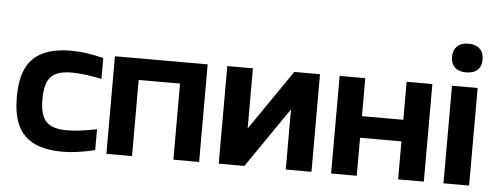

<svg xmlns="http://www.w3.org/2000/svg" viewBox="-49 -846 2506 980"><g transform="rotate(5 1204.0 -356.0)"><path d="M42 -255.9Q42 -386.7 104.5 -447.8Q167 -508.8 296.9 -508.8Q371.1 -508.8 463.9 -485.8V-378.9Q373 -397.9 310.1 -397.9Q236.3 -397.9 204.6 -365Q172.9 -332 172.9 -252V-248Q172.9 -168 204.6 -135Q236.3 -102.1 310.1 -102.1Q373 -102.1 463.9 -121.1V-14.2Q371.1 8.8 296.9 8.8Q167 8.8 104.5 -52.2Q42 -113.3 42 -244.1Z M522.5 0V-500H997.6V0H865.7V-390.1H653.8V0Z M1098.1 0V-500H1229.5V-191.9L1441.4 -500H1573.2V0H1441.4V-308.1L1229.5 0Z M1673.8 0V-500H1805.2V-305.2H2017.1V-500H2148.9V0H2017.1V-194.8H1805.2V0Z M2249.5 -500H2380.9V0H2249.5ZM2236.8 -645V-647.9Q2236.8 -681.6 2257.1 -701.4Q2277.3 -721.2 2314.9 -721.2Q2352.1 -721.2 2372.8 -701.7Q2393.6 -682.1 2393.6 -647.9V-645Q2393.6 -612.3 2373 -593.3Q2352.5 -574.2 2314.9 -574.2Q2277.8 -574.2 2257.3 -593.3Q2236.8 -612.3 2236.8 -645Z"/></g></svg>

Font: LT Wave Text Bold
Style: Regular
Weight: 700
Designer: Daniel Lyons
Version: Version 2.5 (Glyphs App)